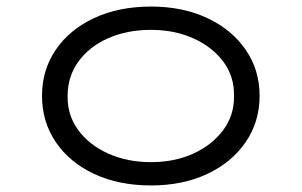

<svg xmlns="http://www.w3.org/2000/svg" viewBox="-20 -555 919 585"><path d="M440 10Q342 10 267 -25Q192 -60 150 -122Q108 -184 108 -263Q108 -342 150 -403.5Q192 -465 267 -500Q342 -535 440 -535Q537 -535 611.5 -500Q686 -465 728.5 -403.5Q771 -342 771 -263Q771 -184 728.5 -122Q686 -60 611.5 -25Q537 10 440 10ZM440 -61Q512 -61 569 -87Q626 -113 660 -158.5Q694 -204 693 -263Q694 -322 660.5 -367Q627 -412 569.5 -438Q512 -464 440 -464Q367 -464 309.5 -438.5Q252 -413 219 -367.5Q186 -322 186 -263Q185 -204 218.5 -158.5Q252 -113 310 -87Q368 -61 440 -61Z"/></svg>

Font: Lexend Tera Light
Style: Regular
Weight: 300
Designer: Bonnie Shaver-Troup, Thomas Jockin
Foundry: Lexend
Version: Version 1.007